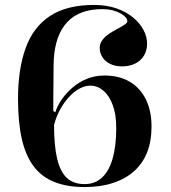

<svg xmlns="http://www.w3.org/2000/svg" viewBox="-20 -743 691 778"><path d="M361 -723Q412 -723 452 -709Q492 -695 519.5 -672Q547 -649 561.5 -621.5Q576 -594 576 -566Q576 -539 563.5 -518Q551 -497 528 -485.5Q505 -474 475 -474Q445 -474 424.5 -485Q404 -496 394 -513Q384 -530 384 -548Q384 -564 392 -576.5Q400 -589 412.5 -599Q425 -609 439.5 -617Q454 -625 466.5 -632Q479 -639 487.5 -645Q496 -651 496 -657Q496 -665 488.5 -673.5Q481 -682 467 -689.5Q453 -697 435 -701.5Q417 -706 395 -706Q302 -706 253 -654Q204 -602 198 -503Q197 -486 197 -459Q197 -432 196.5 -401.5Q196 -371 196 -342.5Q196 -314 196 -293L204 -288Q213 -316 231.5 -342Q250 -368 275.5 -389.5Q301 -411 333 -424Q365 -437 404 -437Q462 -437 504.5 -412.5Q547 -388 570.5 -341.5Q594 -295 594 -230Q594 -171 576 -125.5Q558 -80 523 -49Q488 -18 437.5 -1.5Q387 15 323 15Q252 15 200.5 -5.5Q149 -26 116.5 -69Q84 -112 68.5 -179.5Q53 -247 53 -342Q53 -463 84 -548.5Q115 -634 183 -678.5Q251 -723 361 -723ZM346 -396Q326 -396 305 -385.5Q284 -375 263.5 -354Q243 -333 226 -303.5Q209 -274 199 -237Q199 -153 211.5 -100Q224 -47 251 -22Q278 3 323 3Q365 3 393.5 -23.5Q422 -50 436.5 -101Q451 -152 451 -224Q451 -279 437 -317Q423 -355 399 -375.5Q375 -396 346 -396Z"/></svg>

Font: Kalnia Medium
Style: Regular
Weight: 500
Designer: Frida Medrano
Foundry: Frida Medrano
Version: Version 1.105